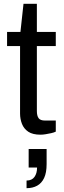

<svg xmlns="http://www.w3.org/2000/svg" viewBox="-20 -693 337 1005"><path d="M192 12Q151 12 128 -3.5Q105 -19 95 -44.5Q85 -70 85 -99V-452H17V-526H87L103 -673H173V-526H272V-452H173V-112Q173 -87 182 -74.5Q191 -62 216 -62H272V-4Q262 1 248 4Q234 7 219.5 9.5Q205 12 192 12ZM119 292V252Q147 252 160.5 233Q174 214 174 184H130V87H224V166Q224 211 211 238.5Q198 266 174.5 279Q151 292 119 292Z"/></svg>

Font: Archivo SemiBold
Style: Regular
Weight: 400
Version: Version 2.001